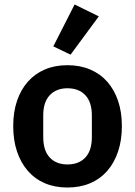

<svg xmlns="http://www.w3.org/2000/svg" viewBox="-20 -825 603 857"><path d="M281 12Q225 12 180.5 -7Q136 -26 104.5 -62Q73 -98 56 -148.5Q39 -199 39 -262Q39 -325 56 -375Q73 -425 104.5 -460.5Q136 -496 180.5 -515Q225 -534 281 -534Q337 -534 382 -515Q427 -496 458.5 -460.5Q490 -425 507 -375Q524 -325 524 -262Q524 -199 507 -148.5Q490 -98 458.5 -62Q427 -26 382 -7Q337 12 281 12ZM281 -91Q332 -91 361 -122Q390 -153 390 -213V-310Q390 -369 361 -400Q332 -431 281 -431Q231 -431 202 -400Q173 -369 173 -310V-213Q173 -153 202 -122Q231 -91 281 -91ZM295 -581 218 -618 313 -805 421 -752Z"/></svg>

Font: IBM Plex Sans Hebrew SemiBold
Style: Regular
Weight: 600
Designer: Mike Abbink, Paul van der Laan, Pieter van Rosmalen, Yanek Iontef
Foundry: Bold Monday
Version: Version 1.2